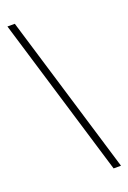

<svg xmlns="http://www.w3.org/2000/svg" viewBox="-153 -796 604 903"><g transform="rotate(-20 149.0 -344.0)"><path d="M251 55 10 -743H47L288 55Z"/></g></svg>

Font: Saira SemiCondensed Thin
Style: Regular
Weight: 250
Width: 4
Designer: Hector Gatti with collaboration of the Omnibus-Type team
Foundry: Omnibus-Type
Version: Version 1.101